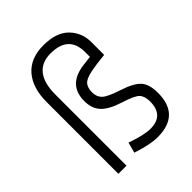

<svg xmlns="http://www.w3.org/2000/svg" viewBox="-193 -771 887 887"><g transform="rotate(-45 250.0 -328.0)"><path d="M69 0V-469Q69 -561 114 -613Q159 -665 243.5 -665Q328 -665 369.5 -622.5Q411 -580 411 -519V-435Q350 -429 312.5 -421Q275 -413 262 -397Q249 -381 249 -351.5Q249 -322 267.5 -304.5Q286 -287 350.5 -266Q415 -245 439 -218Q463 -191 463 -135Q463 9 317 9Q268 9 190 -17L204 -69Q279 -42 321 -42Q409 -42 409 -133Q409 -168 392.5 -185Q376 -202 313.5 -221.5Q251 -241 223 -270Q195 -299 195 -349Q195 -454 309 -469L358 -475V-507Q358 -615 240 -615Q182 -615 152 -577Q122 -539 122 -466V0Z"/></g></svg>

Font: TypoPRO Lekton
Style: Regular
Weight: 400
Monospace: yes
Designer: Paolo Mazzetti, Luciano Perondi, Raffaele Flato, Elena Papassissa, Emilio Macchia, Michela Povoleri, Tobias Seemiller, R
Version: Version 34.000